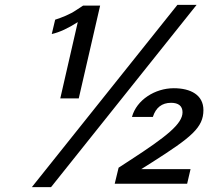

<svg xmlns="http://www.w3.org/2000/svg" viewBox="-20 -756 857 790"><path d="M789 -736H710L111 14H190ZM304 -351 392 -733H322L293 -714C268 -697 235 -684 207 -675L193 -616C225 -623 261 -640 300 -665L228 -351ZM452 0H750L764 -60H561L607 -89C767 -191 817 -231 817 -303C817 -365 765 -393 695 -393C618 -393 542 -345 523 -275H609C621 -313 646 -333 684 -333C714 -333 731 -320 731 -294C731 -247 667 -195 514 -96L468 -66Z"/></svg>

Font: Perun Medium Italic
Style: Regular
Weight: 500
Italic angle: -12°
Foundry: Copyright (c) Stefan Peev, Context Ltd, 2016
Version: Version 1.026